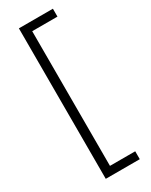

<svg xmlns="http://www.w3.org/2000/svg" viewBox="-226 -763 760 968"><g transform="rotate(-30 154.5 -279.0)"><path d="M276 159H78V-717H276V-671H129V113H276Z"/></g></svg>

Font: Noto Sans Ethiopic ExtraCondensed Light
Style: Regular
Weight: 300
Width: 2
Designer: Monotype Design Team
Foundry: Monotype Imaging Inc.
Version: Version 2.102; ttfautohint (v1.8.4.7-5d5b)